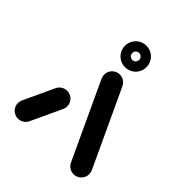

<svg xmlns="http://www.w3.org/2000/svg" viewBox="-198 -840 964 964"><g transform="rotate(45 284.5 -357.5)"><path d="M87 0Q71.9 0 59.1 -7.4Q46.3 -14.8 38.9 -27.6Q31.5 -40.4 31.5 -55.6Q31.5 -68.5 37.4 -80.4L113 -242.6Q120 -256.7 133.3 -265.2Q146.7 -273.7 163 -273.7Q178.1 -273.7 190.9 -266.3Q203.7 -258.9 211.1 -246.1Q218.5 -233.3 218.5 -218.1Q218.5 -205.2 212.6 -193.3L137 -31.1Q130 -17 116.7 -8.5Q103.3 0 87 0ZM537.4 -55.6Q537.4 -40.7 530 -28Q522.6 -15.2 509.8 -7.6Q497 0 481.9 0Q465.9 0 452.4 -8.5Q438.9 -17 431.9 -31.1L242.2 -438.1Q236.7 -450.4 236.7 -463Q236.7 -477.8 244.1 -490.6Q251.5 -503.3 264.3 -510.9Q277 -518.5 292.2 -518.5Q308.1 -518.5 321.7 -510Q335.2 -501.5 342.2 -487.4L531.9 -80.4Q537.4 -68.1 537.4 -55.6ZM308.9 -638.9Q308.9 -649.3 301.9 -656.3Q294.8 -663.3 284.4 -663.3Q274.1 -663.3 267 -656.3Q260 -649.3 260 -638.9Q260 -628.5 267 -621.5Q274.1 -614.4 284.4 -614.4Q294.8 -614.4 301.9 -621.5Q308.9 -628.5 308.9 -638.9ZM208.1 -638.9Q208.1 -659.6 218.3 -677.2Q228.5 -694.8 246.1 -705Q263.7 -715.2 284.4 -715.2Q305.2 -715.2 322.8 -705Q340.4 -694.8 350.6 -677.2Q360.7 -659.6 360.7 -638.9Q360.7 -618.1 350.6 -600.6Q340.4 -583 322.8 -572.8Q305.2 -562.6 284.4 -562.6Q263.7 -562.6 246.1 -572.8Q228.5 -583 218.3 -600.6Q208.1 -618.1 208.1 -638.9Z"/></g></svg>

Font: 26F Galaxy Hebrew Black
Style: Regular
Weight: 900
Designer: C₂₉H₂₅N₃O₅
Version: Version 1.000